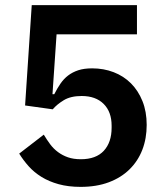

<svg xmlns="http://www.w3.org/2000/svg" viewBox="-20 -718 640 750"><path d="M515 -584H201L185 -350H192Q203 -372 216 -391Q229 -410 246 -423Q263 -436 285.5 -443.5Q308 -451 340 -451Q385 -451 424 -436Q463 -421 491.5 -392.5Q520 -364 536.5 -323Q553 -282 553 -230Q553 -177 536 -133Q519 -89 486 -56.5Q453 -24 405 -6Q357 12 295 12Q247 12 209 1.5Q171 -9 142 -27Q113 -45 92 -68.5Q71 -92 55 -118L151 -192Q163 -172 176 -154.5Q189 -137 206.5 -124Q224 -111 245.5 -103.5Q267 -96 296 -96Q355 -96 385.5 -129Q416 -162 416 -219V-227Q416 -281 385 -312Q354 -343 299 -343Q256 -343 229 -326.5Q202 -310 186 -291L78 -306L104 -698H515Z"/></svg>

Font: IBM Plex Sans Hebrew SmBld
Style: Regular
Weight: 600
Designer: Mike Abbink, Paul van der Laan, Pieter van Rosmalen, Yanek Iontef
Foundry: Bold Monday
Version: Version 1.3